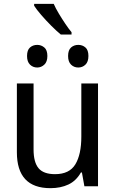

<svg xmlns="http://www.w3.org/2000/svg" viewBox="-20 -971 603 1001"><path d="M243 10Q68 10 68 -177V-536H155V-192Q155 -125 181 -94Q207 -63 267 -63Q342 -63 373 -114.5Q404 -166 404 -259V-536H491V0H420L407 -72H402Q377 -28 336.5 -9Q296 10 243 10ZM388 -619Q366 -619 350.5 -634Q335 -649 335 -679Q335 -710 350.5 -723.5Q366 -737 388 -737Q410 -737 425.5 -723.5Q441 -710 441 -679Q441 -649 425.5 -634Q410 -619 388 -619ZM174 -619Q152 -619 136.5 -634Q121 -649 121 -679Q121 -710 136.5 -723.5Q152 -737 174 -737Q195 -737 211 -723.5Q227 -710 227 -679Q227 -649 211 -634Q195 -619 174 -619ZM297 -791Q275 -809 247 -837Q219 -865 194.5 -893.5Q170 -922 158 -941V-951H260Q270 -928 286.5 -900.5Q303 -873 320.5 -847Q338 -821 353 -803V-791Z"/></svg>

Font: Noto Sans Mono SemiCondensed
Style: Regular
Weight: 400
Width: 4
Designer: Monotype Design Team
Foundry: Monotype Imaging Inc.
Version: Version 2.014